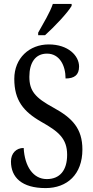

<svg xmlns="http://www.w3.org/2000/svg" viewBox="-20 -951 475 981"><path d="M175 -784V-771H210C258 -814 326 -886 346 -921V-931H250C235 -886 203 -835 175 -784ZM213 10C323 10 401 -60 401 -187C401 -294 350 -348 253 -401C159 -452 130 -487 130 -559C130 -631 161 -677 220 -677C284 -677 315 -617 315 -550C360 -550 384 -568 384 -611C384 -666 329 -724 229 -724C130 -724 53 -654 53 -548C53 -439 99 -381 192 -328C279 -279 323 -243 323 -160C323 -81 286 -36 219 -36C150 -36 106 -100 101 -195C63 -195 36 -168 36 -126C36 -45 91 10 213 10Z"/></svg>

Font: Noto Serif Tamil ExtraCondensed
Style: Italic
Weight: 400
Width: 2
Italic angle: -12°
Designer: Indian Type Foundry, Tom Grace, and the Monotype Design Team
Foundry: Monotype Imaging Inc.
Version: Version 2.003